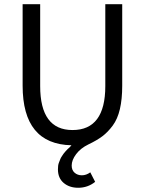

<svg xmlns="http://www.w3.org/2000/svg" viewBox="-20 -676 685 908"><path d="M350 212Q308 212 281 189Q254 166 254 125Q254 116 255 107.5Q256 99 259.5 91Q263 83 265 77Q267 71 272.5 63Q278 55 280.5 51Q283 47 290.5 39Q298 31 299.5 29.5Q301 28 310 20L318 11Q87 6 87 -271V-656H170V-269Q170 -61 323 -61Q478 -61 478 -269V-656H558V-271Q558 -207 547 -160Q536 -113 513 -82Q490 -51 464 -31.5Q438 -12 398 7Q361 25 340 53Q319 81 319 107Q319 129 333 141Q347 153 367 153Q388 153 407 139L430 184Q395 212 350 212Z"/></svg>

Font: Toshiba Sans
Style: Regular
Weight: 400
Designer: Paul D. Hunt
Foundry: Toshiba Corporation
Version: Version 2.020;PS 2.0;hotconv 1.0.86;makeotf.lib2.5.63406